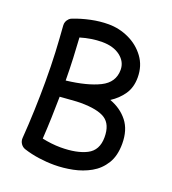

<svg xmlns="http://www.w3.org/2000/svg" viewBox="-135 -806 845 945"><g transform="rotate(20 287.5 -333.0)"><path d="M536.1 -173.8Q536.1 -110.4 510.5 -69.1Q484.9 -27.8 443.4 -4.4Q401.9 19 352.8 28.8Q303.7 38.6 256.8 38.6Q215.8 38.6 175 32.7Q134.3 26.9 97.7 15.1Q82.5 10.3 73.5 -2.9Q64.5 -16.1 65.4 -32.2Q70.8 -104 73.5 -182.1Q76.2 -260.3 76.2 -329.6Q76.2 -415.5 72.8 -484.9Q69.3 -554.2 64 -621.6Q62.5 -643.1 78.1 -658.2Q78.1 -658.2 78.6 -658.7Q78.6 -658.7 78.6 -659.2Q85 -665 93.3 -668Q134.8 -684.1 180.9 -693.8Q227.1 -703.6 272.5 -703.6Q328.6 -703.6 379.6 -679.7Q430.7 -655.8 463.4 -611.3Q496.1 -566.9 496.1 -505.9Q496.1 -453.6 470.9 -417.2Q445.8 -380.9 407.2 -356.4Q465.8 -335 501 -290.3Q536.1 -245.6 536.1 -173.8ZM272.5 -610.8Q217.8 -610.8 159.2 -593.3Q162.6 -542 165 -488.3Q167.5 -434.6 168 -371.1Q276.9 -383.8 340.6 -415.3Q404.3 -446.8 404.3 -512.7Q404.3 -554.7 368.2 -582.8Q332 -610.8 272.5 -610.8ZM273.9 -293Q257.3 -293 226.3 -290.5Q195.3 -288.1 167.5 -286.1Q167 -232.9 165 -175.5Q163.1 -118.2 159.7 -64Q182.6 -59.1 207.5 -56.2Q232.4 -53.2 256.8 -53.2Q340.8 -53.2 392.1 -79.3Q443.4 -105.5 443.4 -173.8Q443.4 -240.7 404.1 -266.8Q364.7 -293 273.9 -293Z"/></g></svg>

Font: Mikhak Medium
Style: Regular
Weight: 500
Designer: Amin Abedi
Version: Version 3.3